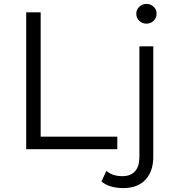

<svg xmlns="http://www.w3.org/2000/svg" viewBox="-20 -763 903 982"><path d="M114 -700H188V-64H580V0H114ZM499 165 524 111Q555 138 606 138Q648 138 670.5 113Q693 88 693 39V-526H764V39Q764 113 724 156Q684 199 610 199Q577 199 547.5 190.5Q518 182 499 165ZM677 -693Q677 -713 692 -728Q707 -743 729 -743Q751 -743 766 -728.5Q781 -714 781 -694Q781 -672 766 -657Q751 -642 729 -642Q707 -642 692 -657Q677 -672 677 -693Z"/></svg>

Font: APTA Sans Regular
Style: Regular
Weight: 400
Version: Version 7.200